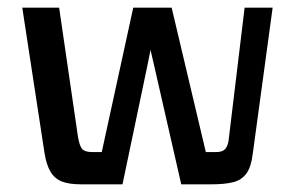

<svg xmlns="http://www.w3.org/2000/svg" viewBox="-20 -480 775 500"><path d="M190 0Q161 0 142 -7Q123 -14 112 -32Q101 -50 96 -81L38 -460H134L183 -124Q187 -100 194 -92Q201 -84 220 -84H245L327 -460H427L516 -84H543Q558 -84 565 -90.5Q572 -97 575 -112L617 -460H690L638 -78Q634 -45 621.5 -28Q609 -11 587 -5.5Q565 0 531 0H452L381 -311L372 -350L364 -310L299 0Z"/></svg>

Font: Genos Thin Medium
Style: Regular
Weight: 500
Version: Version 1.010